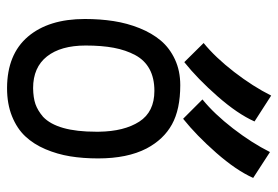

<svg xmlns="http://www.w3.org/2000/svg" viewBox="-145 -663 808 558"><g transform="rotate(90 259.0 -384.0)"><path d="M269 -568.4Q311 -602.5 353.3 -657.2Q395.5 -711.9 421.9 -764.6L497.1 -715.8Q475.1 -666.5 424.3 -608.6Q373.5 -550.8 325.2 -512.2ZM105 -571.8Q147 -606 189.2 -660.6Q231.4 -715.3 257.8 -768.1L333 -719.7Q311 -670.4 260 -612.3Q209 -554.2 160.6 -515.6ZM319.3 -105Q362.8 -146 362.8 -258.8Q362.8 -258.8 362.8 -267.6Q361.8 -340.8 333.5 -384.8Q305.2 -428.7 244.1 -428.7Q207 -428.7 180.9 -414.6Q154.8 -400.4 140.1 -373Q125.5 -345.7 118.9 -310.8Q112.3 -275.9 112.3 -229Q112.3 -156.7 144 -116.5Q175.8 -76.2 236.3 -76.2Q264.2 -76.7 282.5 -83Q300.8 -89.4 319.3 -105ZM235.4 -0.5Q137.7 -1 86.4 -61.3Q35.2 -121.6 35.2 -226.6Q35.2 -271 41.3 -310.3Q47.4 -349.6 61.8 -385.5Q76.2 -421.4 97.9 -447.3Q119.6 -473.1 152.8 -488.5Q186 -503.9 227.5 -503.9Q297.9 -503.9 341.6 -479.7Q385.3 -455.6 411.6 -405.8Q440.4 -350.1 440.4 -265.1Q440.4 -221.2 434.3 -183.8Q428.2 -146.5 413.6 -112.1Q398.9 -77.6 376.2 -53.5Q353.5 -29.3 317.9 -14.9Q282.2 -0.5 236.3 -0.5Z"/></g></svg>

Font: Fantasque Sans Mono
Style: Regular
Weight: 400
Monospace: yes
Designer: Jany Belluz
Version: Version 1.8.0 ; ttfautohint (v1.8.2)